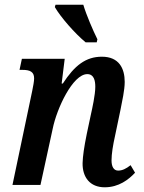

<svg xmlns="http://www.w3.org/2000/svg" viewBox="-20 -786 611 816"><path d="M344 -606H391L394 -619C376 -655 347 -722 334 -766H216L213 -756C237 -714 298 -644 344 -606ZM425 10C485 10 527 -23 554 -52L535 -84C516 -69 500 -61 482 -61C464 -61 454 -77 454 -104C454 -132 460 -169 469 -209L492 -319C499 -355 510 -403 510 -438C510 -495 486 -545 413 -545C345 -545 297 -508 247 -431H242L255 -536H73L63 -489H76C107 -489 125 -481 125 -453C125 -440 121 -420 117 -400L33 0H152L204 -239C221 -324 289 -471 351 -471C380 -471 385 -442 385 -417C385 -383 372 -325 366 -298L349 -218C337 -159 332 -123 331 -93C330 -32 363 10 425 10Z"/></svg>

Font: Noto Serif Condensed SemiBold
Style: Italic
Weight: 600
Width: 3
Italic angle: -12°
Designer: Monotype Design Team
Foundry: Monotype Imaging Inc.
Version: Version 2.014